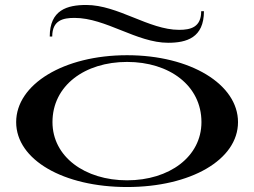

<svg xmlns="http://www.w3.org/2000/svg" viewBox="-20 -737 1022 772"><path d="M491 15C746 15 937 -94 937 -246C937 -398 746 -515 491 -515C236 -515 45 -398 45 -246C45 -94 236 15 491 15ZM491 -12C321 -12 191 -107 191 -246C191 -393 321 -488 491 -488C661 -488 790 -393 790 -246C790 -107 661 -12 491 -12ZM280 -665C405 -665 530 -565 656 -565C730 -565 800 -585 800 -692H789C789 -627 746 -617 700 -617C579 -617 454 -717 327 -717C250 -717 180 -697 180 -590H190C190 -656 234 -665 280 -665Z"/></svg>

Font: Sprat Extended Medium
Style: Regular
Weight: 500
Width: 9
Designer: Ethan Nakache
Foundry: Collletttivo
Version: Version 2.000;Glyphs 3.2 (3217)